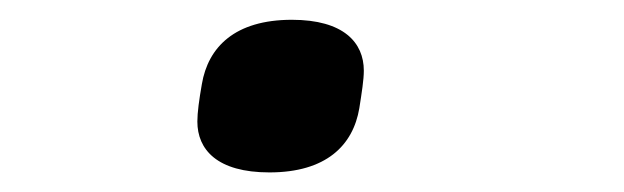

<svg xmlns="http://www.w3.org/2000/svg" viewBox="-20 -167 640 197"><path d="M256.4 9.9C314.6 9.9 342.3 -17.8 348.7 -56.1C351.2 -72.1 353.3 -85.2 353.3 -94.5C353.3 -123.2 332.7 -146.7 279.5 -146.7C220.9 -146.7 193.5 -118.6 187.1 -80.6C184.3 -64.6 182.5 -51.5 182.5 -42.3C182.5 -13.5 202.8 9.9 256.4 9.9Z"/></svg>

Font: Margiela Mono Italic Medium It
Style: Regular
Weight: 500
Designer: Mike Abbink, Paul van der Laan, Pieter van Rosmalen
Foundry: Bold Monday
Version: Version 2.003 2021